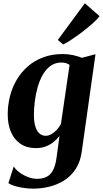

<svg xmlns="http://www.w3.org/2000/svg" viewBox="-20 -872 614 1144"><path d="M467.5 28.5Q459.5 91 431.5 134Q403.5 177 362.8 202.8Q322 228.5 274.5 240.2Q227 252 179 252Q148 252 119 247.5Q90 243 66.8 235.8Q43.5 228.5 30 219.5L62 119.5Q71 136 93 153Q115 170 143.8 181.8Q172.5 193.5 201 193.5Q235 193.5 258.8 181Q282.5 168.5 296.8 140.5Q311 112.5 317 66.5L334.5 -62Q320 -43.5 300 -26.8Q280 -10 253.5 0.2Q227 10.5 194 10.5Q140 10.5 102.5 -14.8Q65 -40 45.5 -85.2Q26 -130.5 26 -190.5Q26 -245 39.2 -297.8Q52.5 -350.5 79.2 -396Q106 -441.5 145.5 -476.2Q185 -511 237.5 -530.5Q290 -550 355 -550Q386 -550 416.5 -543.2Q447 -536.5 468 -527.5L549 -549ZM394.5 -485Q387 -491 374.8 -495.2Q362.5 -499.5 346.5 -499.5Q309 -499.5 281.2 -479.5Q253.5 -459.5 234.5 -426Q215.5 -392.5 204 -351.2Q192.5 -310 187.2 -267Q182 -224 182 -185.5Q182 -154 187.2 -131Q192.5 -108 201.8 -93Q211 -78 224 -70.5Q237 -63 252 -63Q270.5 -63 288 -73.5Q305.5 -84 319.8 -100Q334 -116 343 -133ZM324.5 -634 485.5 -852.5 573.5 -775.5Q564.5 -763.5 545.5 -745.2Q526.5 -727 501.5 -706.5Q476.5 -686 449.8 -666.5Q423 -647 398.5 -631Q374 -615 356 -607Z"/></svg>

Font: Merriweather 60pt ExtraBold
Style: Italic
Weight: 800
Italic angle: -7.8°
Version: Version 2.101